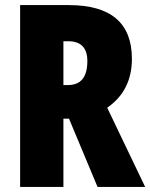

<svg xmlns="http://www.w3.org/2000/svg" viewBox="-20 -827 590 754"><path d="M250 -807Q498 -807 498 -596Q498 -471 401 -404L550 -93H363L251 -361H229V-93H59V-807ZM248 -665H229V-493H247Q323 -493 323 -587Q323 -665 248 -665Z"/></svg>

Font: Noto Sans Kannada UI ExtraCondensed Black
Style: Regular
Weight: 900
Width: 2
Designer: Jelle Bosma - Monotype Design Team
Foundry: Monotype Imaging Inc.
Version: Version 2.005; ttfautohint (v1.8.4.7-5d5b)